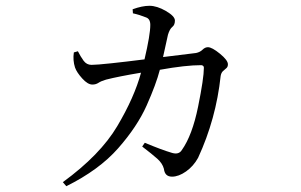

<svg xmlns="http://www.w3.org/2000/svg" viewBox="-20 -583 1040 663"><path d="M439 -537 438 -551Q471 -563 496 -563Q522 -563 553 -545Q584 -527 584 -512Q584 -497 575 -490Q566 -483 560 -463Q553 -431 543 -386Q615 -395 657 -400Q671 -403 679.5 -411.5Q688 -420 698 -420Q712 -420 739.5 -397.5Q767 -375 767 -361Q767 -352 761.5 -347.5Q756 -343 750 -337.5Q744 -332 742 -321Q726 -172 664 -38Q648 -9 622.5 9Q597 27 574 27Q549 27 546 0Q541 -19 523 -35Q505 -51 471 -77L480 -90Q540 -65 571 -56Q597 -47 608 -65Q644 -116 664 -214.5Q684 -313 684 -349Q684 -357 675 -358Q621 -358 532 -342Q519 -292 486.5 -219Q454 -146 388 -71Q322 4 209 60L197 46Q326 -48 385 -147.5Q444 -247 467 -332Q389 -319 346 -308Q329 -303 320 -297Q311 -291 299 -291Q283 -291 264 -312Q245 -333 239 -350Q231 -375 235 -402L249 -406Q258 -388 268.5 -373.5Q279 -359 296 -359Q313 -359 364.5 -364.5Q416 -370 479 -378Q499 -463 499 -497Q499 -518 484 -523Q462 -532 439 -537Z"/></svg>

Font: Han-Nom Khai
Style: Regular
Weight: 400
Version: Version 1.200;June 22, 2023;FontCreator 14.0.0.2814 64-bit